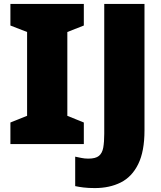

<svg xmlns="http://www.w3.org/2000/svg" viewBox="-20 -734 822 978"><path d="M407 0H33V-110L118 -144V-571L33 -604V-714H407V-604L323 -571V-144L407 -110ZM463 224Q430 224 405.5 221Q381 218 363 214V64Q378 67 394.5 70.5Q411 74 430 74Q467 74 484 60Q501 46 506 17.5Q511 -11 511 -53V-714H716V-70Q716 37 684 102Q652 167 595 195.5Q538 224 463 224Z"/></svg>

Font: Noto Sans Display Black
Style: Regular
Weight: 900
Designer: Monotype Design Team
Foundry: Monotype Imaging Inc.
Version: Version 2.003